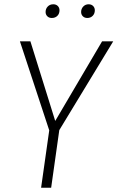

<svg xmlns="http://www.w3.org/2000/svg" viewBox="-20 -877 549 897"><path d="M509 -684 257 -269 219 0H172L210 -268L73 -684H122L238 -312L457 -684ZM193 -821Q193 -836 203 -846.5Q213 -857 229 -857Q242 -857 250 -849Q258 -841 258 -829Q258 -813 248 -803Q238 -793 222 -793Q209 -793 201 -801Q193 -809 193 -821ZM359 -821Q359 -836 369 -846.5Q379 -857 394 -857Q407 -857 415 -849Q423 -841 423 -829Q423 -813 413 -803Q403 -793 388 -793Q375 -793 367 -801Q359 -809 359 -821Z"/></svg>

Font: Fira Sans Condensed ExtraLight
Style: Italic
Weight: 275
Width: 3
Italic angle: -8°
Designer: Carrois Corporate & Edenspiekermann AG
Foundry: Carrois Corporate GbR & Edenspiekermann AG
Version: Version 4.203